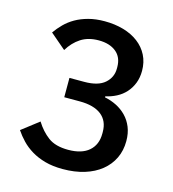

<svg xmlns="http://www.w3.org/2000/svg" viewBox="-108 -800 815 902"><g transform="rotate(15 300.0 -349.0)"><path d="M271 -410Q338 -410 370.5 -438.5Q403 -467 403 -510V-517Q403 -565 371.5 -590.5Q340 -616 287 -616Q236 -616 200.5 -593Q165 -570 141 -530L65 -595Q81 -618 102 -639Q123 -660 150 -675.5Q177 -691 212 -700.5Q247 -710 291 -710Q340 -710 382 -698Q424 -686 455 -662.5Q486 -639 503 -605.5Q520 -572 520 -530Q520 -497 509.5 -470Q499 -443 480.5 -422.5Q462 -402 437 -389Q412 -376 384 -370V-365Q414 -359 441 -345.5Q468 -332 489 -310.5Q510 -289 522 -259.5Q534 -230 534 -192Q534 -146 516 -108.5Q498 -71 464.5 -44Q431 -17 384 -2.5Q337 12 279 12Q230 12 192.5 1.5Q155 -9 126 -26.5Q97 -44 75.5 -66.5Q54 -89 38 -113L121 -177Q147 -135 182.5 -108.5Q218 -82 280 -82Q346 -82 381 -112.5Q416 -143 416 -197V-205Q416 -259 379.5 -287.5Q343 -316 274 -316H199V-410Z"/></g></svg>

Font: IBM Plaex Mono Medium
Style: Regular
Weight: 500
Designer: Mike Abbink, Paul van der Laan, Pieter van Rosmalen
Foundry: Bold Monday
Version: Version 2.003